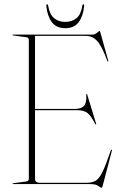

<svg xmlns="http://www.w3.org/2000/svg" viewBox="-20 -862 574 899"><path d="M39 -698Q39 -700 42 -700H411Q424.5 -700 434.2 -708.5Q444 -717 446 -717Q447 -717 447.8 -716.2Q448.5 -715.5 450 -710L487 -577Q488.5 -574 486 -574Q484 -574 483 -576Q457.5 -645 435.5 -669.5Q413.5 -694 381 -694H144V-352H330Q361 -352 373.8 -366.8Q386.5 -381.5 384 -419Q384 -422 385 -422Q387.5 -423 389 -417L430 -283Q431.5 -279 429 -279Q428 -279 426 -281Q406.5 -319.5 389.8 -332.8Q373 -346 340 -346H144V-24Q144 -6 168 -6H383.5Q411.5 -6 428.2 -16Q445 -26 460.5 -58.2Q476 -90.5 498.5 -157Q500.5 -161 502.5 -161Q505.5 -161 503.5 -155L460.5 9Q458 17 456.5 17Q450 17 440 8.5Q430 0 401.5 0H42Q39 0 39 -2Q39 -4 42 -4L101 -12Q115 -13.5 115 -24V-676Q115 -686.5 101 -688L42 -696Q39 -696 39 -698ZM285.5 -759.5Q316.5 -759.5 337.8 -776.5Q359 -793.5 365.5 -835.5Q366.5 -842 370.5 -842Q374.5 -842 374 -834.5Q370 -788.5 349.2 -759.2Q328.5 -730 285.5 -730Q243 -730 222 -759.2Q201 -788.5 197 -834.5Q196.5 -842 200.5 -842Q204.5 -842 205.5 -835.5Q212.5 -793.5 233.8 -776.5Q255 -759.5 285.5 -759.5Z"/></svg>

Font: Fraunces 144pt Thin
Style: Regular
Weight: 100
Version: Version 1.000;[f99f86859]